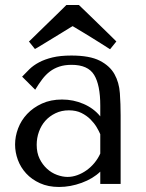

<svg xmlns="http://www.w3.org/2000/svg" viewBox="-20 -732 580 764"><path d="M264 -511Q337 -511 377 -490.5Q417 -470 435.5 -437Q454 -404 457 -361Q460 -318 460 -273V0H379V-49Q350 -21 305 -4.5Q260 12 215 12Q172 12 139 -3Q106 -18 84 -42Q62 -66 51 -96Q40 -126 40 -157Q40 -189 52 -221Q64 -253 88 -278.5Q112 -304 147 -320Q182 -336 227 -336Q272 -336 312.5 -318.5Q353 -301 379 -269V-312Q379 -394 354.5 -434Q330 -474 265 -474Q237 -474 216 -467Q195 -460 178.5 -447.5Q162 -435 148 -416.5Q134 -398 120 -375L68 -427Q82 -442 97.5 -457Q113 -472 135.5 -484Q158 -496 189 -503.5Q220 -511 264 -511ZM379 -198Q374 -210 364.5 -226Q355 -242 340 -257Q325 -272 304 -282.5Q283 -293 254 -293Q225 -293 201 -281.5Q177 -270 160.5 -251.5Q144 -233 135 -208Q126 -183 126 -156Q126 -124 137.5 -100.5Q149 -77 167 -60.5Q185 -44 207 -36Q229 -28 249 -28Q268 -28 287.5 -35Q307 -42 324.5 -54.5Q342 -67 356 -84Q370 -101 379 -121ZM269 -628Q269 -628 280 -621.5Q291 -615 307.5 -605Q324 -595 343.5 -583Q363 -571 379.5 -560.5Q396 -550 407 -543Q418 -536 418 -536L443 -567Q443 -567 432 -578Q421 -589 404.5 -605Q388 -621 368.5 -640Q349 -659 332.5 -675Q316 -691 305 -701.5Q294 -712 294 -712H244Q244 -712 233 -701Q222 -690 205.5 -674Q189 -658 169.5 -639Q150 -620 133.5 -604Q117 -588 106 -577Q95 -566 95 -567L119 -537Q119 -537 130.5 -543.5Q142 -550 158.5 -560.5Q175 -571 194.5 -582.5Q214 -594 230.5 -604.5Q247 -615 258 -621.5Q269 -628 269 -628Z"/></svg>

Font: Tenor Sans
Style: Regular
Weight: 400
Designer: Denis Masharov
Foundry: Denis Masharov
Version: Version 1.1